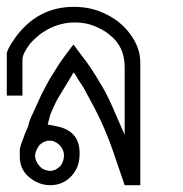

<svg xmlns="http://www.w3.org/2000/svg" viewBox="-20 -544 538 564"><path d="M189.9 -320.8 148.9 -252.9Q145 -246.1 139.9 -234.9Q134.8 -223.6 127.9 -208L120.1 -178.2L147 -172.9Q213.9 -159.7 213.9 -94.2Q213.9 -72.8 208.3 -56.9Q202.6 -41 189.9 -26.9Q164.6 0 127.9 0Q91.8 0 63 -25.9Q38.1 -47.9 38.1 -85V-101.1Q38.1 -108.9 42 -120.1L53.2 -150.9L63 -173.8Q64 -178.2 64.9 -181.9Q65.9 -185.5 67.1 -189.5Q68.4 -193.4 70.3 -197.8Q72.3 -202.1 75.2 -208L103 -269L125 -310.1L154.8 -357.9Q160.2 -366.2 168.7 -377.4Q177.2 -388.7 189.9 -405.8L195.8 -413.1L232.9 -363.8Q239.7 -355 251.7 -336.4Q263.7 -317.9 280.8 -289.1Q289.1 -274.9 299.1 -254.4Q309.1 -233.9 320.8 -206.1L346.2 -147.9V-347.2Q346.2 -377.9 335 -401.4Q323.7 -424.8 301.8 -441.9Q292 -450.2 279.5 -457Q267.1 -463.9 252.9 -469.2Q230 -478 199.2 -478Q178.2 -478 158.9 -472.9Q139.6 -467.8 122.8 -459Q106 -450.2 92 -438.7Q78.1 -427.2 67.9 -415Q45.9 -386.2 45.9 -368.2V-263.2H0V-386.2Q0 -397.9 23.9 -432.1Q89.8 -523.9 196.8 -523.9Q222.7 -523.9 246.3 -518.6Q270 -513.2 292 -502Q334 -481.9 361.8 -444.8Q392.1 -404.3 392.1 -360.8V0H346.2L320.8 -74.2Q289.6 -170.4 246.1 -248L225.1 -287.1L208 -313Q206.5 -316.9 204.1 -320.8Q201.7 -324.7 199.7 -327.1Q197.8 -329.6 195.8 -331.1ZM127 -42Q143.1 -42 157.2 -56.2Q168 -69.8 168 -87.9Q168 -95.7 164.6 -103.5Q161.1 -111.3 155.3 -117.4Q149.4 -123.5 141.6 -127.2Q133.8 -130.9 125 -130.9Q118.2 -130.9 110.8 -127.9Q103.5 -125 96.2 -118.2Q90.8 -111.3 87.4 -103.8Q84 -96.2 83 -87.9Q83 -79.6 86.2 -71.5Q89.4 -63.5 96.2 -56.2Q106.4 -43.5 127 -42Z"/></svg>

Font: Defago Noto Sans
Style: Regular
Weight: 400
Designer: John M. Durdin
Foundry: Lao IT Dev Co., Ltd.
Version: Version 1.000 2007 initial release